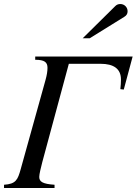

<svg xmlns="http://www.w3.org/2000/svg" viewBox="-56 -934 679 954"><path d="M355 -744H390L561 -850C573 -857 578 -866 578 -878C578 -898 562 -914 542 -914C532 -914 524 -911 517 -904ZM603 -653H119V-637C165 -637 180 -625 180 -597C180 -581 177 -561 170 -536L47 -94C32 -40 23 -20 -36 -16V0H215V-16C156 -20 139 -31 139 -55C139 -68 147 -101 154 -128L286 -617H444C509 -617 545 -592 545 -539C545 -530 544 -503 542 -491L559 -489Z"/></svg>

Font: XITS
Style: Italic
Weight: 400
Italic angle: -16.33°
Designer: MicroPress Inc., with final additions and corrections provided by Coen Hoffman, Elsevier (retired)
Version: Version 1.107